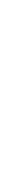

<svg xmlns="http://www.w3.org/2000/svg" viewBox="394 -474 40 911"><g transform="rotate(-90 413.5 -19.0)"><path d="M-22 -19Z"/></g></svg>

Font: Hussar Paneuropjskich
Style: UpCsObl
Weight: 400
Designer: Mew Too, Robert Jablonski
Foundry: Cannot Into Space Fonts
Version: Version 1